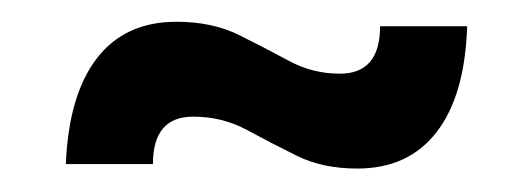

<svg xmlns="http://www.w3.org/2000/svg" viewBox="-20 -444 477 172"><path d="M300 -293Q269 -293 245.8 -304.5Q222.5 -316 200.8 -327.8Q179 -339.5 153 -339.5Q117 -339.5 117 -297H39Q41.5 -359 66.8 -391.8Q92 -424.5 138 -424.5Q170 -424.5 193.8 -412.8Q217.5 -401 238.8 -389.5Q260 -378 284.5 -378Q320.5 -378 320.5 -420.5H398.5Q396.5 -358.5 371.2 -325.8Q346 -293 300 -293Z"/></svg>

Font: Cabin SemiCondensedMedium
Style: Regular
Weight: 500
Width: 4
Designer: Pablo Impallari
Foundry: Pablo Impallari. http://www.impallari.com Igino Marini. http://www.ikern.com
Version: Version 3.001